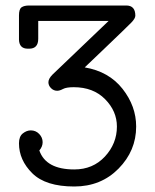

<svg xmlns="http://www.w3.org/2000/svg" viewBox="-20 -450 565 698"><path d="M49 71Q49 46 63 35Q77 24 92 24Q110 24 122.5 37Q135 50 135 67Q135 83 123 97Q147 166 250 166Q318 166 361.5 119Q405 72 405 10Q405 -46 362 -89.5Q319 -133 248 -133Q221 -133 209 -126.5Q197 -120 188 -120Q175 -120 165.5 -129.5Q156 -139 156 -151Q156 -164 171 -179L375 -374H119V-309Q119 -273 86 -273H81Q50 -273 49 -306V-394Q49 -417 58.5 -423.5Q68 -430 86 -430H439Q472 -430 472 -393Q472 -383 457.5 -368Q443 -353 353 -267Q313 -229 288 -205Q376 -190 425.5 -127Q475 -64 475 10Q475 98 411 163Q347 228 250 228Q146 228 97.5 180Q49 132 49 71Z"/></svg>

Font: CMU Typewriter Text
Style: Regular
Weight: 500
Monospace: yes
Version: Version 0.7.0